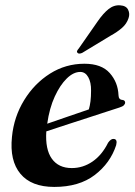

<svg xmlns="http://www.w3.org/2000/svg" viewBox="-20 -708 517 738"><path d="M426.5 -150Q404 -81 344 -35.2Q284 10.5 188.5 10.5Q100.5 10.5 58.5 -40Q16.5 -90.5 26 -182Q33.5 -259 72.8 -323Q112 -387 172.2 -425Q232.5 -463 304.5 -463Q370 -463 401.8 -427.2Q433.5 -391.5 435.5 -342Q436 -325 450 -324Q460.5 -323 461 -314Q461 -308.5 456.2 -303.5Q451.5 -298.5 438.5 -294.5Q423 -289.5 390 -278.8Q357 -268 315.5 -254.5Q274 -241 232.2 -227.5Q190.5 -214 158 -203Q153.5 -134 179.2 -98Q205 -62 256 -62Q299 -62 335.5 -87Q372 -112 395.5 -159.5Q406.5 -175 416.5 -174Q432.5 -173.5 426.5 -150ZM288.5 -431.5Q262.5 -431.5 236.8 -406.5Q211 -381.5 190.5 -337Q170 -292.5 161.5 -232.5Q200 -246 245.5 -261.5Q291 -277 321.5 -287.5Q325.5 -301 327.8 -318.8Q330 -336.5 330 -359.5Q330.5 -391.5 319.2 -411.5Q308 -431.5 288.5 -431.5ZM355.5 -626Q376.5 -656.5 397.2 -673Q418 -689.5 442 -687.5Q465 -686 472.5 -670.5Q480 -655 474 -638Q467 -616.5 449 -600.8Q431 -585 404.5 -570.5L295.5 -504.5Q282 -499 277.5 -505.5Q274.5 -509 276.8 -513.2Q279 -517.5 283 -522Z"/></svg>

Font: Fraunces 72pt S000 SemiBold
Style: Italic
Weight: 600
Italic angle: -16°
Version: Version 1.000; ttfautohint (v1.8.3)